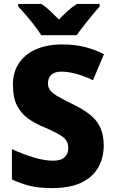

<svg xmlns="http://www.w3.org/2000/svg" viewBox="-20 -951 581 981"><path d="M510 -207Q510 -146 482.5 -96.5Q455 -47 397 -18.5Q339 10 247 10Q179 10 134 -1Q89 -12 41 -34V-189Q95 -164 150.5 -147Q206 -130 252 -130Q292 -130 310.5 -148Q329 -166 329 -195Q329 -230 301.5 -251Q274 -272 208 -300Q158 -320 122 -346.5Q86 -373 66 -413.5Q46 -454 46 -518Q46 -584 78 -630Q110 -676 166.5 -700Q223 -724 298 -724Q364 -724 417 -710Q470 -696 511 -674L455 -541Q412 -562 370 -573.5Q328 -585 293 -585Q258 -585 241.5 -568Q225 -551 225 -525Q225 -504 237.5 -488.5Q250 -473 279 -456.5Q308 -440 357 -416Q406 -392 440 -365Q474 -338 492 -300Q510 -262 510 -207ZM489 -931V-918Q473 -900 451.5 -874Q430 -848 408.5 -820.5Q387 -793 372 -771H191Q177 -793 156 -820.5Q135 -848 113 -873.5Q91 -899 73 -918V-931H191Q216 -915 236 -895.5Q256 -876 281 -851Q305 -876 326.5 -895.5Q348 -915 373 -931Z"/></svg>

Font: Noto Sans Disp ExtBd
Style: Regular
Weight: 800
Designer: Monotype Design Team
Foundry: Monotype Imaging Inc.
Version: Version 2.000;GOOG;noto-source:20170915:90ef993387c0; ttfaut